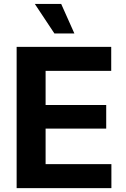

<svg xmlns="http://www.w3.org/2000/svg" viewBox="-20 -969 647 989"><path d="M65.7 0V-727.5H552.9V-603.8H214.9V-428.2H527.1V-306.7H214.9V-123.7H553.8V0ZM260.2 -796.7 159.4 -948.7H295.2L363.1 -796.7Z"/></svg>

Font: Inter Variable LoSnoCo
Style: Regular
Weight: 400
Designer: Rasmus Andersson
Foundry: rsms
Version: Version 4.000;git-a52131595; featfreeze: case,dlig,ss01,ss02